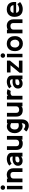

<svg xmlns="http://www.w3.org/2000/svg" viewBox="2598 -3342 948 6183"><g transform="rotate(-90 3071.5 -250.0)"><path d="M123 -559Q92 -559 71 -580Q50 -601 50 -632Q50 -662 71 -683Q92 -704 123 -704Q153 -704 174 -683Q195 -662 195 -632Q195 -601 174 -580Q153 -559 123 -559ZM178 0H68V-500H178Z M745 0H625V-292Q625 -333 609.5 -353.5Q594 -374 571.5 -381Q549 -388 528 -388Q508 -388 481.5 -381Q455 -374 435 -353.5Q415 -333 415 -292V0H295V-500H415V-464Q432 -487 468 -496.5Q504 -506 537 -506Q601 -506 647.5 -479Q694 -452 719.5 -404Q745 -356 745 -292Z M979 5Q903 1 864 -38.5Q825 -78 825 -148Q825 -199 851 -235.5Q877 -272 920 -293Q963 -314 1015.5 -319Q1068 -324 1122 -312V-343Q1122 -375 1096 -389Q1070 -403 1032.5 -402Q995 -401 957.5 -387.5Q920 -374 897 -349L830 -422Q868 -459 920 -480Q972 -501 1027.5 -504Q1083 -507 1132.5 -491Q1182 -475 1214 -439Q1239 -411 1242 -365Q1245 -319 1245 -264V0H1123V-46Q1092 -17 1054 -5.5Q1016 6 979 5ZM1119 -141V-227Q1015 -235 974.5 -214Q934 -193 934 -149Q934 -121 953.5 -108.5Q973 -96 1002.5 -96.5Q1032 -97 1063.5 -108.5Q1095 -120 1119 -141Z M1785 0H1665V-39Q1653 -15 1619.5 -3Q1586 9 1543.5 9Q1501 9 1461.5 -2.5Q1422 -14 1397 -36Q1335 -92 1335 -202V-500H1455V-202Q1455 -151 1485.5 -128.5Q1516 -106 1562 -106Q1585 -106 1609 -116Q1633 -126 1649 -147Q1665 -168 1665 -202V-500H1785Z M2113 204Q2080 204 2043 192.5Q2006 181 1975 162Q1944 143 1929 120L2005 40Q2031 66 2065 79Q2099 92 2130 87.5Q2161 83 2177 58Q2188 42 2192 21Q2196 0 2196 -23Q2136 10 2079 4Q2022 -2 1976 -36.5Q1930 -71 1902.5 -126Q1875 -181 1875 -246Q1875 -321 1901 -377.5Q1927 -434 1972 -466.5Q2017 -499 2075.5 -503Q2134 -507 2199 -478V-500H2319V-28Q2319 78 2265.5 141Q2212 204 2113 204ZM1993 -246Q1993 -189 2023.5 -157Q2054 -125 2101.5 -118.5Q2149 -112 2199 -133V-363Q2143 -397 2096 -392.5Q2049 -388 2021 -350.5Q1993 -313 1993 -246Z M2859 0H2739V-39Q2727 -15 2693.5 -3Q2660 9 2617.5 9Q2575 9 2535.5 -2.5Q2496 -14 2471 -36Q2409 -92 2409 -202V-500H2529V-202Q2529 -151 2559.5 -128.5Q2590 -106 2636 -106Q2659 -106 2683 -116Q2707 -126 2723 -147Q2739 -168 2739 -202V-500H2859Z M2959 0V-500H3078V-463Q3117 -503 3171.5 -502Q3226 -501 3292 -480L3234 -377Q3196 -390 3159.5 -385Q3123 -380 3100 -363Q3077 -346 3078 -322V0Z M3466 5Q3390 1 3351 -38.5Q3312 -78 3312 -148Q3312 -199 3338 -235.5Q3364 -272 3407 -293Q3450 -314 3502.5 -319Q3555 -324 3609 -312V-343Q3609 -375 3583 -389Q3557 -403 3519.5 -402Q3482 -401 3444.5 -387.5Q3407 -374 3384 -349L3317 -422Q3355 -459 3407 -480Q3459 -501 3514.5 -504Q3570 -507 3619.5 -491Q3669 -475 3701 -439Q3726 -411 3729 -365Q3732 -319 3732 -264V0H3610V-46Q3579 -17 3541 -5.5Q3503 6 3466 5ZM3606 -141V-227Q3502 -235 3461.5 -214Q3421 -193 3421 -149Q3421 -121 3440.5 -108.5Q3460 -96 3489.5 -96.5Q3519 -97 3550.5 -108.5Q3582 -120 3606 -141Z M4212 0H3822V-93L4062 -385H3829V-500H4212V-403L3974 -115H4212Z M4375 -559Q4344 -559 4323 -580Q4302 -601 4302 -632Q4302 -662 4323 -683Q4344 -704 4375 -704Q4405 -704 4426 -683Q4447 -662 4447 -632Q4447 -601 4426 -580Q4405 -559 4375 -559ZM4430 0H4320V-500H4430Z M4759 13Q4687 13 4632.5 -18.5Q4578 -50 4547.5 -106.5Q4517 -163 4517 -238Q4517 -370 4583.5 -437.5Q4650 -505 4759 -505Q4830 -505 4884.5 -475Q4939 -445 4970 -385.5Q5001 -326 5001 -238Q5001 -163 4970 -106.5Q4939 -50 4884.5 -18.5Q4830 13 4759 13ZM4759 -102Q4800 -102 4828.5 -121.5Q4857 -141 4871.5 -172Q4886 -203 4886 -238Q4886 -301 4853.5 -345.5Q4821 -390 4759 -390Q4699 -390 4665.5 -347Q4632 -304 4632 -238Q4632 -202 4647 -171Q4662 -140 4690.5 -121Q4719 -102 4759 -102Z M5541 0H5421V-292Q5421 -333 5405.5 -353.5Q5390 -374 5367.5 -381Q5345 -388 5324 -388Q5304 -388 5277.5 -381Q5251 -374 5231 -353.5Q5211 -333 5211 -292V0H5091V-500H5211V-464Q5228 -487 5264 -496.5Q5300 -506 5333 -506Q5397 -506 5443.5 -479Q5490 -452 5515.5 -404Q5541 -356 5541 -292Z M6100 -204H5750Q5754 -159 5784 -135Q5814 -111 5858 -107.5Q5902 -104 5948.5 -119.5Q5995 -135 6032 -167L6098 -76Q6043 -30 5986.5 -10.5Q5930 9 5875 9Q5748 9 5684.5 -62Q5621 -133 5621 -263Q5621 -337 5650.5 -392Q5680 -447 5734.5 -477Q5789 -507 5863 -506Q6025 -504 6079 -379Q6094 -343 6098.5 -300Q6103 -257 6100 -204ZM5874 -394Q5813 -394 5781.5 -361Q5750 -328 5750 -288H5997Q5997 -329 5965.5 -361.5Q5934 -394 5874 -394Z"/></g></svg>

Font: Kulim Park
Style: Bold
Weight: 700
Designer: Noponies / Dale Sattler
Foundry: Noponies
Version: Version 1.000; ttfautohint (v1.8.3)